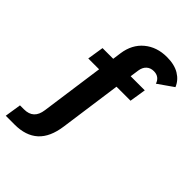

<svg xmlns="http://www.w3.org/2000/svg" viewBox="-298 -683 943 943"><g transform="rotate(45 174.0 -211.0)"><path d="M91.3 -314.5H16.1L29.6 -400H134.3L99.3 -367.2L110 -444.2Q119.8 -514.1 167.2 -553.5Q214.6 -593 284.8 -593Q336.9 -593 370.7 -572.6Q404.4 -552.2 418.5 -517.7L338.5 -461.7Q333.3 -478.9 320.4 -488.7Q307.5 -498.4 288.3 -498.4Q265.1 -498.4 250.3 -484.8Q235.4 -471.2 231.7 -446.5L220.2 -366.4L194.8 -400H323.1L309.6 -314.5H212.2L167.5 6.5Q156 90.6 111.5 130.8Q67 171 -10 171H-71.5L-58.2 85.5H-30.6Q3.1 85.5 21.8 68.1Q40.6 50.7 45.3 15.3Z"/></g></svg>

Font: Rokkitt SemiBold
Style: Italic
Weight: 600
Italic angle: -9°
Designer: Vernon Adams
Foundry: Vernon Adams
Version: Version 3.103